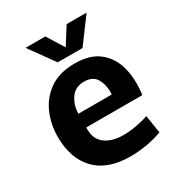

<svg xmlns="http://www.w3.org/2000/svg" viewBox="-174 -834 888 959"><g transform="rotate(-30 270.0 -355.0)"><path d="M301 11Q169 11 101 -59.5Q33 -130 33 -255Q33 -328 61 -391Q89 -454 145.5 -492.5Q202 -531 289 -531Q377 -531 428.5 -489.5Q480 -448 497.5 -378Q515 -308 503 -225H180Q176 -162 215.5 -130.5Q255 -99 322 -99Q360 -99 399.5 -106.5Q439 -114 468 -124L484 -21Q444 -6 395.5 2.5Q347 11 301 11ZM284 -429Q234 -429 207.5 -392Q181 -355 180 -304H372Q373 -308 373 -311.5Q373 -315 373 -318Q373 -364 353 -396.5Q333 -429 284 -429ZM219 -578 116 -721H230L291 -623L353 -721H468L362 -578Z"/></g></svg>

Font: Murecho SemiBold
Style: Regular
Weight: 600
Designer: Neil Summerour
Foundry: Positype
Version: Version 1.010; ttfautohint (v1.8.3)